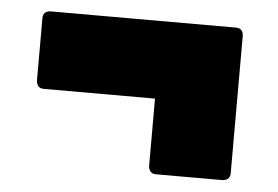

<svg xmlns="http://www.w3.org/2000/svg" viewBox="-37 -487 673 464"><g transform="rotate(5 300.0 -255.0)"><path d="M518 -70H356Q340 -70 338 -88V-252H68Q52 -252 50 -270V-422Q50 -439 68 -440H518Q535 -440 536 -422V-88Q536 -72 518 -70Z"/></g></svg>

Font: YamahaIndonesia935. App Black
Style: Regular
Weight: 900
Designer: Dalton Maag Ltd
Foundry: Dalton Maag Ltd
Version: Version 1.002; January 01, 2024; Regular/Italic